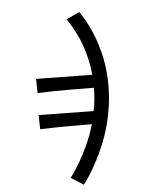

<svg xmlns="http://www.w3.org/2000/svg" viewBox="-159 -775 816 1038"><g transform="rotate(20 249.0 -255.5)"><path d="M456 179 376 169Q386 121 390 75Q394 29 394 -17Q394 -84 384 -143Q321 -114 260.5 -85.5Q200 -57 131 -22L97 -91L369 -213Q354 -276 327 -332Q258 -301 192 -270Q126 -239 51 -201L17 -270L295 -395Q253 -467 195 -526Q137 -585 62 -629L113 -690Q200 -637 267.5 -564Q335 -491 380.5 -404Q426 -317 450 -218.5Q474 -120 474 -16Q474 35 470 82.5Q466 130 456 179Z"/></g></svg>

Font: SourceSansPro
Style: Book
Weight: 400
Designer: Paul D. Hunt
Foundry: Adobe Systems Incorporated
Version: Version 2.021;PS 2.000;hotconv 1.0.86;makeotf.lib2.5.63406